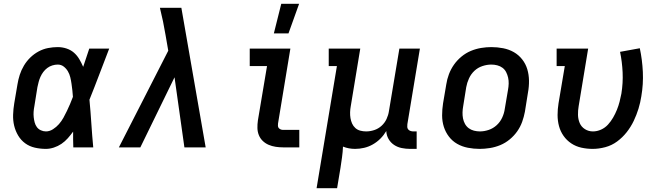

<svg xmlns="http://www.w3.org/2000/svg" viewBox="-20 -776 3490 1011"><path d="M222 8Q192 8 163.5 1.5Q135 -5 112.5 -21.5Q90 -38 75.5 -62.5Q61 -87 54.5 -114.5Q48 -142 49 -172Q50 -202 55 -232L72 -332Q76 -357 84 -382Q92 -407 106 -430.5Q120 -454 139.5 -473Q159 -492 183 -505Q207 -518 233 -523Q259 -528 284 -528Q308 -528 330.5 -520.5Q353 -513 369.5 -498.5Q386 -484 397.5 -464.5Q409 -445 418 -424Q426 -448 434 -472Q442 -496 450 -520H555Q529 -453 503.5 -385.5Q478 -318 451 -251Q457 -188 461 -125.5Q465 -63 471 0H366Q365 -21 365 -42Q365 -63 365 -83Q352 -65 337 -48Q322 -31 303.5 -18.5Q285 -6 263.5 1Q242 8 222 8ZM222 -84Q241 -84 259 -95.5Q277 -107 290.5 -122.5Q304 -138 314 -156Q324 -174 332.5 -192Q341 -210 349 -228.5Q357 -247 364 -266Q363 -283 361 -300.5Q359 -318 356.5 -335.5Q354 -353 350 -369.5Q346 -386 337.5 -400.5Q329 -415 315.5 -425.5Q302 -436 284 -436Q270 -436 255.5 -431.5Q241 -427 229 -418Q217 -409 208 -397Q199 -385 193 -371.5Q187 -358 183.5 -344.5Q180 -331 177 -317L161 -217Q158 -202 157 -187.5Q156 -173 157.5 -159Q159 -145 162.5 -131.5Q166 -118 174 -107Q182 -96 195 -90Q208 -84 222 -84Z M606 0 866 -509 852 -590Q846 -626 838.5 -662.5Q831 -699 822 -735H935L1063 0H951L899 -369L719 0Z M1471 0Q1451 0 1431.5 -3Q1412 -6 1394.5 -13.5Q1377 -21 1363.5 -34Q1350 -47 1343 -64.5Q1336 -82 1335.5 -101.5Q1335 -121 1338 -142L1386 -428H1295V-520H1509L1444 -126Q1443 -120 1443.5 -113Q1444 -106 1448 -101.5Q1452 -97 1458 -94.5Q1464 -92 1471 -92H1556V0ZM1422 -600 1461 -756H1555L1499 -600Z M1647 215 1754 -428H1711V-520H1877L1827 -217Q1824 -201 1823.5 -185Q1823 -169 1825.5 -154Q1828 -139 1834 -125.5Q1840 -112 1851 -102Q1862 -92 1877 -88Q1892 -84 1908 -84Q1929 -84 1950.5 -91Q1972 -98 1989 -113.5Q2006 -129 2015.5 -149.5Q2025 -170 2028 -191L2083 -520H2191L2125 -122Q2124 -114 2124.5 -107Q2125 -100 2129.5 -94.5Q2134 -89 2141.5 -86.5Q2149 -84 2156 -84H2174V8H2140Q2117 8 2095 3.5Q2073 -1 2055 -13Q2037 -25 2026 -44Q2015 -63 2014 -86Q2001 -64 1983 -46Q1965 -28 1943 -15.5Q1921 -3 1897 2.5Q1873 8 1850 8Q1833 8 1817 5Q1801 2 1786 -4Q1785 24 1781 52Q1777 80 1773 107L1755 215Z M2506 8Q2474 8 2443.5 2Q2413 -4 2387.5 -18.5Q2362 -33 2344 -56.5Q2326 -80 2317 -108.5Q2308 -137 2308 -168.5Q2308 -200 2313 -232L2330 -332Q2334 -359 2344 -385.5Q2354 -412 2370.5 -435.5Q2387 -459 2410 -478Q2433 -497 2459.5 -508Q2486 -519 2513.5 -523.5Q2541 -528 2567 -528Q2599 -528 2629.5 -522Q2660 -516 2685.5 -501.5Q2711 -487 2729.5 -463.5Q2748 -440 2756.5 -411.5Q2765 -383 2765.5 -351.5Q2766 -320 2760 -288L2744 -188Q2739 -161 2729.5 -134.5Q2720 -108 2703.5 -84.5Q2687 -61 2664 -42Q2641 -23 2614.5 -12Q2588 -1 2560 3.5Q2532 8 2506 8ZM2507 -84Q2530 -84 2553.5 -92Q2577 -100 2595.5 -117Q2614 -134 2624.5 -157Q2635 -180 2638 -203L2655 -303Q2658 -319 2658.5 -335.5Q2659 -352 2655.5 -367.5Q2652 -383 2645 -396.5Q2638 -410 2626 -419Q2614 -428 2598.5 -432Q2583 -436 2567 -436Q2544 -436 2520 -428Q2496 -420 2478 -403Q2460 -386 2449.5 -363Q2439 -340 2435 -317L2419 -217Q2416 -201 2415.5 -184.5Q2415 -168 2418 -152.5Q2421 -137 2428.5 -123.5Q2436 -110 2448 -101Q2460 -92 2475.5 -88Q2491 -84 2507 -84Z M3101 8Q3070 8 3041 1.5Q3012 -5 2988 -21Q2964 -37 2947.5 -60.5Q2931 -84 2923.5 -112Q2916 -140 2916 -170.5Q2916 -201 2921 -232L2954 -428H2911V-520H3077L3027 -217Q3023 -194 3023.5 -171Q3024 -148 3032.5 -128Q3041 -108 3060 -96Q3079 -84 3102 -84Q3124 -84 3145 -93.5Q3166 -103 3181.5 -120Q3197 -137 3208.5 -157Q3220 -177 3228.5 -198Q3237 -219 3242.5 -240.5Q3248 -262 3252 -283Q3261 -339 3258.5 -394.5Q3256 -450 3245 -503L3349 -522Q3362 -461 3365 -397Q3368 -333 3357 -269Q3352 -236 3342 -203.5Q3332 -171 3317 -139.5Q3302 -108 3280 -80Q3258 -52 3229.5 -31Q3201 -10 3167 -1Q3133 8 3101 8Z"/></svg>

Font: Iosevka Etoile Semibold
Style: Italic
Weight: 600
Italic angle: -9°
Designer: Belleve Invis
Foundry: Belleve Invis
Version: Version 22.1.2; ttfautohint (v1.8.4)